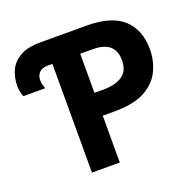

<svg xmlns="http://www.w3.org/2000/svg" viewBox="-125 -846 1000 979"><g transform="rotate(-20 375.0 -357.0)"><path d="M212 0V-590H186Q155 -590 140 -573.5Q125 -557 125 -534Q125 -517 128.5 -505.5Q132 -494 135 -486H17Q13 -494 9 -509.5Q5 -525 5 -544Q5 -590 22.5 -628.5Q40 -667 81 -690.5Q122 -714 190 -714H440Q578 -714 641.5 -654.5Q705 -595 705 -491Q705 -429 679 -374.5Q653 -320 592.5 -287Q532 -254 428 -254H363V0ZM363 -378H413Q477 -378 514.5 -403.5Q552 -429 552 -486Q552 -590 432 -590H363Z"/></g></svg>

Font: Noto Sans IKEA
Style: Bold
Weight: 600
Designer: Monotype Design Team
Foundry: Monotype Imaging Inc.
Version: Version 2.001